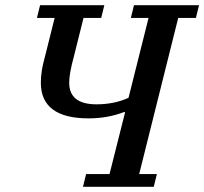

<svg xmlns="http://www.w3.org/2000/svg" viewBox="-20 -718 785 738"><path d="M311 -49H401L461 -287H456Q393 -263 321 -263Q137 -263 137 -400Q137 -421 140.5 -445Q144 -469 156 -513L190 -649H122L134 -698H381L369 -649H301L265 -505Q254 -464 250 -440.5Q246 -417 246 -400Q246 -317 351 -317Q419 -317 474 -342L551 -649H483L495 -698H745L733 -649H665L515 -49H583L571 0H299Z"/></svg>

Font: IBM Plex Serif Medium
Style: Italic
Weight: 500
Italic angle: -14°
Designer: Mike Abbink, Paul van der Laan, Pieter van Rosmalen
Foundry: Bold Monday
Version: Version 2.5